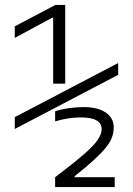

<svg xmlns="http://www.w3.org/2000/svg" viewBox="-20 -755 540 780"><path d="M196 -415V-683H192L40 -601V-648L205 -735H245V-415ZM204 -35Q279 -92 320 -127.5Q361 -163 377 -187Q393 -211 393 -230Q393 -254 372 -266Q351 -278 308 -278Q283 -278 257 -274Q231 -270 204 -262V-303Q228 -311 260 -315.5Q292 -320 319 -320Q377 -320 409.5 -298Q442 -276 442 -237Q442 -217 435 -197.5Q428 -178 410.5 -156Q393 -134 362 -105.5Q331 -77 283 -39V-35H446V5H204ZM40 -231V-279L460 -499V-451Z"/></svg>

Font: M PLUS 1 Code Light
Style: Regular
Weight: 300
Designer: Coji Morishita
Foundry: UNDERFOREST DESIGN
Version: Version 1.002